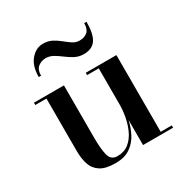

<svg xmlns="http://www.w3.org/2000/svg" viewBox="-163 -826 931 968"><g transform="rotate(-30 302.5 -342.5)"><path d="M193 -625Q168 -625 148.8 -609.8Q129.5 -594.5 129.5 -560H116Q116 -624 146.5 -659.5Q177 -695 218 -695Q247.5 -695 270 -683Q292.5 -671 311 -655.5Q329.5 -640 347.8 -628Q366 -616 387 -616Q416 -616 433.2 -631.2Q450.5 -646.5 450.5 -681H464Q464 -610 442.2 -578Q420.5 -546 372 -546Q343.5 -546 320.8 -558Q298 -570 277.8 -585.5Q257.5 -601 237 -613Q216.5 -625 193 -625ZM205 -460V-152.5Q205 -89.5 214.5 -52.8Q224 -16 261 -16Q301 -16 327.8 -37.5Q354.5 -59 370.2 -93Q386 -127 393 -165Q400 -203 400 -236.5V-446.5H332V-460H510.5V-13.5H575V0H400V-146.5Q392 -107.5 373.2 -71.5Q354.5 -35.5 321.2 -12.8Q288 10 235.5 10Q178 10 147.8 -9.8Q117.5 -29.5 106.5 -63.5Q95.5 -97.5 95.5 -141V-446.5H30.5V-460Z"/></g></svg>

Font: Bodoni* 16 Medium
Style: Regular
Weight: 500
Version: Version 2.2